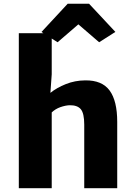

<svg xmlns="http://www.w3.org/2000/svg" viewBox="-20 -986 707 1006"><path d="M78.6 0V-812H251V-596.7L244.1 -499.5Q277.3 -526.4 325 -545.4Q372.6 -564.5 426.8 -564.9Q514.6 -565.9 554.4 -511.7Q594.2 -457.5 594.2 -347.2V0H421.4V-333Q421.4 -392.6 403.1 -414.1Q384.8 -435.5 343.8 -434.6Q322.3 -433.6 296.4 -424.6Q270.5 -415.5 251 -397V0ZM281.7 -764.6 197.3 -818.4 334.5 -966.3H446.8L584.5 -818.8L499.5 -764.6L390.6 -858.4Z"/></svg>

Font: HaufeMerriweatherSans
Style: Bold
Weight: 700
Designer: Eben Sorkin
Foundry: Eben Sorkin
Version: Version 1.56